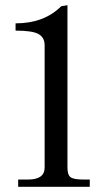

<svg xmlns="http://www.w3.org/2000/svg" viewBox="-20 -720 416 740"><path d="M326 0H50V-28H88Q152 -28 152 -74V-546Q152 -575 129 -588.5Q106 -602 40 -602V-630Q150 -630 216 -696L240 -700V-74Q240 -46 252 -37Q264 -28 302 -28H326Z"/></svg>

Font: Montaga
Style: Regular
Weight: 400
Designer: Alejandra Rodriguez
Foundry: Alejandra Rodriguez
Version: Version 1.001